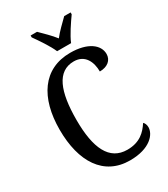

<svg xmlns="http://www.w3.org/2000/svg" viewBox="-226 -1032 1000 1144"><g transform="rotate(-30 274.0 -460.5)"><path d="M269 -771H365C383 -816 427 -880 454 -918V-931H410C381 -902 342 -866 316 -832C290 -866 252 -902 223 -931H179V-918C206 -880 250 -816 269 -771ZM321 10C460 10 514 -59 514 -107C514 -123 508 -138 499 -145C468 -97 425 -53 339 -53C215 -53 164 -165 164 -358C164 -553 209 -669 324 -669C402 -669 429 -603 429 -539C482 -539 516 -567 516 -610C516 -672 452 -724 331 -724C144 -724 48 -577 48 -358C48 -137 141 10 321 10Z"/></g></svg>

Font: Noto Serif Ethiopic Condensed Medium
Style: Regular
Weight: 500
Width: 3
Designer: Monotype Design Team
Foundry: Monotype Imaging Inc.
Version: Version 2.102